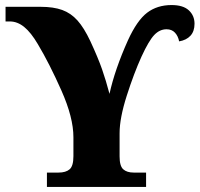

<svg xmlns="http://www.w3.org/2000/svg" viewBox="-20 -741 794 761"><path d="M166 -57H212Q241 -57 256 -70Q271 -83 271 -122V-197Q271 -275 223.5 -382Q176 -489 130 -566Q103 -612 76 -634Q49 -656 19 -656H2V-714H141Q192 -714 226.5 -701.5Q261 -689 287 -660Q313 -631 338 -578Q369 -511 384.5 -466.5Q400 -422 414 -369Q435 -465 487 -581Q523 -660 563 -690.5Q603 -721 660 -721Q706 -721 728.5 -700Q751 -679 751 -647Q751 -617 735 -599.5Q719 -582 690 -577Q686 -598 673.5 -611.5Q661 -625 640 -625Q613 -625 591.5 -602.5Q570 -580 541 -517Q511 -451 482.5 -362Q454 -273 454 -213V-121Q454 -83 468.5 -70Q483 -57 510 -57H559V0H166Z"/></svg>

Font: Noto Serif ExtraBold
Style: Regular
Weight: 800
Designer: Monotype Design Team
Foundry: Monotype Imaging Inc.
Version: Version 1.001